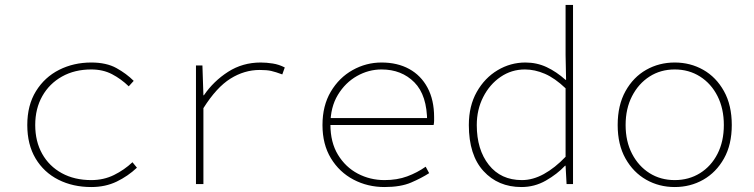

<svg xmlns="http://www.w3.org/2000/svg" viewBox="-20 -742 3040 774"><path d="M348 12Q274 12 215.5 -17.5Q157 -47 123.5 -103Q90 -159 90 -238Q90 -318 125 -374.5Q160 -431 218.5 -460.5Q277 -490 348 -490Q409 -490 449.5 -467.5Q490 -445 519 -416L499 -394Q468 -424 431.5 -443Q395 -462 348 -462Q281 -462 230 -433.5Q179 -405 150.5 -354.5Q122 -304 122 -238Q122 -172 150 -122Q178 -72 229 -44Q280 -16 348 -16Q398 -16 439.5 -36.5Q481 -57 514 -88L532 -66Q496 -32 450.5 -10Q405 12 348 12Z M770 0V-478H796L800 -358H802Q841 -415 899.5 -452.5Q958 -490 1031 -490Q1054 -490 1079.5 -486Q1105 -482 1128 -470L1118 -442Q1091 -452 1073.5 -456Q1056 -460 1027 -460Q965 -460 909 -425Q853 -390 800 -306V0Z M1530 12Q1462 12 1405 -18Q1348 -48 1314 -104Q1280 -160 1280 -238Q1280 -316 1313.5 -372.5Q1347 -429 1401.5 -459.5Q1456 -490 1518 -490Q1582 -490 1629.5 -464Q1677 -438 1703.5 -388.5Q1730 -339 1730 -270Q1730 -263 1730 -255Q1730 -247 1728 -238H1290V-266H1720L1702 -250Q1702 -358 1650.5 -410Q1599 -462 1518 -462Q1466 -462 1419 -435.5Q1372 -409 1342 -359.5Q1312 -310 1312 -240Q1312 -168 1342.5 -118Q1373 -68 1422.5 -42Q1472 -16 1530 -16Q1581 -16 1621.5 -31Q1662 -46 1696 -70L1710 -44Q1679 -24 1637 -6Q1595 12 1530 12Z M2082 12Q1988 12 1929 -52.5Q1870 -117 1870 -238Q1870 -315 1902 -371.5Q1934 -428 1986 -459Q2038 -490 2098 -490Q2144 -490 2183.5 -471.5Q2223 -453 2260 -420H2262L2260 -520V-722H2290V0H2264L2260 -74H2258Q2226 -40 2180.5 -14Q2135 12 2082 12ZM2084 -16Q2128 -16 2172.5 -40.5Q2217 -65 2260 -110V-386Q2217 -427 2176.5 -444.5Q2136 -462 2096 -462Q2042 -462 1998 -432Q1954 -402 1928 -351Q1902 -300 1902 -238Q1902 -139 1950.5 -77.5Q1999 -16 2084 -16Z M2700 12Q2637 12 2585 -17.5Q2533 -47 2501.5 -103Q2470 -159 2470 -238Q2470 -318 2501.5 -374.5Q2533 -431 2585 -460.5Q2637 -490 2700 -490Q2763 -490 2815 -460.5Q2867 -431 2898.5 -374.5Q2930 -318 2930 -238Q2930 -159 2898.5 -103Q2867 -47 2815 -17.5Q2763 12 2700 12ZM2700 -16Q2757 -16 2802 -44Q2847 -72 2872.5 -122Q2898 -172 2898 -238Q2898 -304 2872.5 -354.5Q2847 -405 2802 -433.5Q2757 -462 2700 -462Q2643 -462 2598.5 -433.5Q2554 -405 2528 -354.5Q2502 -304 2502 -238Q2502 -172 2528 -122Q2554 -72 2598.5 -44Q2643 -16 2700 -16Z"/></svg>

Font: Source Code Pro ExtraLight ExtraLight
Style: Regular
Weight: 250
Monospace: yes
Version: Version 1.018;hotconv 1.0.116;makeotfexe 2.5.65601